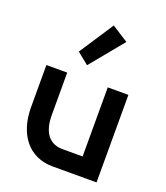

<svg xmlns="http://www.w3.org/2000/svg" viewBox="-142 -880 848 979"><g transform="rotate(20 281.5 -391.0)"><path d="M306 -782 184 -596 247 -545 395 -725ZM52 -475V-247C52 -96 132 0 258 0H497V-475H385V-100H276C188 -100 165 -176 165 -242V-475Z"/></g></svg>

Font: Mint Spirit
Style: Bold
Weight: 700
Designer: HARENDAL Hirwen
Foundry: Arkandis Digital Foundry.
Version: Version 1.004;FFEdit